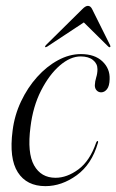

<svg xmlns="http://www.w3.org/2000/svg" viewBox="-20 -625 397 655"><path d="M255 -432.5Q220 -432.5 184 -401.5Q148 -370.5 120.2 -316.2Q92.5 -262 84 -192Q72.5 -103.5 96.2 -61Q120 -18.5 169.5 -18.5Q208.5 -18.5 247.5 -47.2Q286.5 -76 308 -138.5Q310.5 -144 312.5 -144Q316 -143.5 314 -137.5Q293 -64.5 241.8 -27.2Q190.5 10 135 10Q71 10 40.8 -37.2Q10.5 -84.5 23 -179.5Q29.5 -232 51.8 -279Q74 -326 106.5 -362.2Q139 -398.5 177.8 -419.5Q216.5 -440.5 256 -440.5Q303 -440.5 329.2 -415.8Q355.5 -391 354 -355Q353.5 -331.5 345 -320.8Q336.5 -310 325 -310Q316 -310 309.8 -316.5Q303.5 -323 303.5 -334Q304 -347.5 308.2 -361Q312.5 -374.5 312.5 -389Q312.5 -408 297.2 -420.2Q282 -432.5 255 -432.5ZM355.5 -464.5Q353.5 -462.5 349.5 -466L266 -548.5L141 -466Q135.5 -463 134 -464.5Q133 -466.5 136.5 -471L260.5 -593.5Q271.5 -605 280 -605Q289 -605 294.5 -593.5L355.5 -471Q358 -466.5 355.5 -464.5Z"/></svg>

Font: Fraunces 144pt S000 Light
Style: Italic
Weight: 300
Italic angle: -16°
Version: Version 1.000; ttfautohint (v1.8.3)